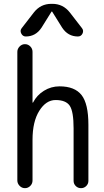

<svg xmlns="http://www.w3.org/2000/svg" viewBox="-20 -980 540 1000"><path d="M252.9 -960Q308.6 -960 343.8 -915L407.2 -833Q417 -820.3 409.7 -805.2Q402.3 -790 385.7 -790Q334 -790 303.7 -835.9L252 -918.9Q252 -919.9 250 -919.9Q248 -919.9 248 -918.9L196.3 -835.9Q166 -790 114.3 -790Q98.6 -790 90.8 -805.2Q83 -820.3 92.8 -833L156.2 -915Q191.4 -960 247.1 -960ZM70.3 -40V-710Q70.3 -725.6 82 -737.8Q93.8 -750 109.9 -750Q126 -750 137.7 -738.3Q149.4 -726.6 149.4 -710V-446.3Q149.4 -445.3 150.4 -445.3Q152.3 -445.3 152.3 -446.3Q171.9 -484.4 209 -507.3Q246.1 -530.3 290 -530.3Q369.1 -530.3 404.8 -484.9Q440.4 -439.5 440.4 -330.1V-38.1Q440.4 -22.5 429.2 -11.2Q418 0 401.9 0Q385.7 0 374.5 -11.2Q363.3 -22.5 363.3 -38.1V-311.5Q363.3 -399.4 343.3 -429.2Q323.2 -459 269.5 -459Q219.7 -459 184.6 -402.8Q149.4 -346.7 149.4 -252V-40Q149.4 -23.4 137.7 -11.7Q126 0 109.9 0Q93.8 0 82 -12.2Q70.3 -24.4 70.3 -40Z"/></svg>

Font: Rounded Mgen+ 2m regular
Style: Regular
Weight: 400
Designer: [Source Han Sans]
Ryoko NISHIZUKA  (kana & ideographs); Paul D. Hunt (Latin, Greek & Cyrillic); Wenlong ZHANG  (bopomofo
Version: Version 1.059.20150602